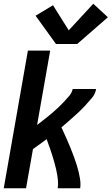

<svg xmlns="http://www.w3.org/2000/svg" viewBox="-34 -1005 596 1025"><path d="M-14 0 115 -735H234L164 -338L176 -347Q193 -360 210 -373.5Q227 -387 243.5 -401Q260 -415 276 -430Q292 -445 306.5 -460.5Q321 -476 335.5 -493Q350 -510 354 -530H479Q475 -504 457 -482.5Q439 -461 420.5 -441Q402 -421 382 -402.5Q362 -384 341.5 -366Q321 -348 300 -330L294 -325Q408 -83 394 0H274Q287 -70 215 -262Q193 -246 171 -230Q156 -220 142 -209L105 0ZM265 -770 156 -921 249 -977 333 -843 464 -985 542 -913 378 -770Z"/></svg>

Font: Iosevka SS08
Style: Bold Italic
Weight: 700
Italic angle: -10°
Monospace: yes
Designer: Belleve Invis
Foundry: Belleve Invis
Version: 2.1.0; ttfautohint (v1.8.2)